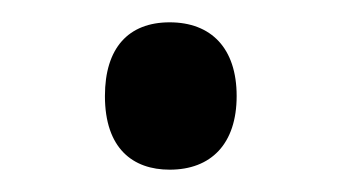

<svg xmlns="http://www.w3.org/2000/svg" viewBox="-20 -138 306 172"><path d="M74 -52C74 -5 99 14 132 14C169 14 192 -9 192 -52C192 -95 169 -118 132 -118C95 -118 74 -95 74 -52Z"/></svg>

Font: Noto Sans Syriac Western
Style: Regular
Weight: 400
Designer: Patrick Giasson and the Monotype Design Team
Foundry: Monotype Imaging Inc.
Version: Version 3.000